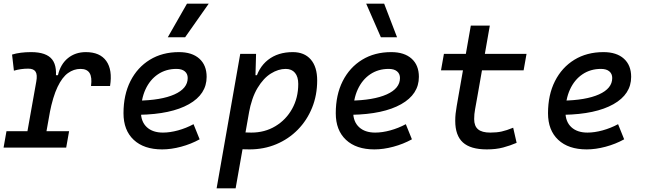

<svg xmlns="http://www.w3.org/2000/svg" viewBox="-27 -815 3563 1060"><path d="M108.4 0 173.3 -364.7Q180.2 -402.3 169.4 -419.2Q158.7 -436 128.9 -436Q87.9 -436 49.8 -424.8L39.6 -513.7Q61.5 -520.5 87.9 -523.9Q114.3 -527.3 144.5 -527.3Q229.5 -527.3 261.2 -486.3Q293 -445.3 276.9 -355L213.4 0ZM-7.3 0 8.8 -90.8H354.5L338.4 0ZM247.1 -190.4 271.5 -399.9H293Q307.1 -460.9 348.1 -494.1Q389.2 -527.3 446.8 -527.3Q524.9 -527.3 559.8 -478.3Q594.7 -429.2 580.6 -340.3H475.6Q481.9 -388.2 467.8 -411.4Q453.6 -434.6 417.5 -434.6Q380.4 -434.6 348.4 -411.6Q316.4 -388.7 290.8 -335.2Q265.1 -281.7 247.1 -190.4Z M872.6 -83Q911.6 -83 956.1 -95.2Q1000.5 -107.4 1041.5 -129.4L1075.2 -45.9Q1027.3 -19.5 972.7 -4.9Q918 9.8 868.2 9.8Q767.6 9.8 711.2 -43Q654.8 -95.7 654.8 -189.9Q654.8 -291.5 693.1 -367.2Q731.4 -442.9 800.3 -485.1Q869.1 -527.3 960.9 -527.3Q1033.2 -527.3 1073.5 -491.2Q1113.8 -455.1 1113.8 -390.6Q1113.8 -294.9 1015.9 -239.7Q918 -184.6 742.7 -181.2L732.4 -259.3Q863.3 -261.2 936.3 -293.9Q1009.3 -326.7 1009.3 -384.3Q1009.3 -407.7 993.2 -421.1Q977.1 -434.6 947.3 -434.6Q889.2 -434.6 845 -404.8Q800.8 -375 776.1 -321.3Q751.5 -267.6 751 -195.8Q751.5 -142.6 783.7 -112.8Q815.9 -83 872.6 -83ZM899.4 -609.4 1005.4 -794.9H1125.5L995.1 -609.4Z M1273.9 224.6H1168.9L1299.3 -517.6H1386.7L1383.3 -395ZM1350.1 9.8Q1314.5 9.8 1279.3 7.1Q1244.1 4.4 1208.5 -0.5L1257.3 -95.2Q1289.1 -83 1360.8 -83Q1434.6 -83 1493.2 -118.2Q1551.8 -153.3 1585.7 -214.1Q1619.6 -274.9 1619.6 -351.6Q1619.6 -391.1 1601.6 -412.8Q1583.5 -434.6 1550.3 -434.6Q1509.8 -434.6 1468.8 -409.2Q1427.7 -383.8 1395 -329.6Q1362.3 -275.4 1346.7 -189.5L1365.7 -399.9H1408.2L1380.4 -362.8Q1397.9 -441.4 1452.6 -484.4Q1507.3 -527.3 1589.4 -527.3Q1653.3 -527.3 1688.7 -486.6Q1724.1 -445.8 1724.1 -371.1Q1724.1 -289.6 1696 -220.2Q1668 -150.9 1617.2 -99.1Q1566.4 -47.4 1498.3 -18.8Q1430.2 9.8 1350.1 9.8Z M2044.4 -83Q2083.5 -83 2127.9 -95.2Q2172.4 -107.4 2213.4 -129.4L2247.1 -45.9Q2199.2 -19.5 2144.5 -4.9Q2089.8 9.8 2040 9.8Q1939.5 9.8 1883.1 -43Q1826.7 -95.7 1826.7 -189.9Q1826.7 -291.5 1865 -367.2Q1903.3 -442.9 1972.2 -485.1Q2041 -527.3 2132.8 -527.3Q2205.1 -527.3 2245.4 -491.2Q2285.6 -455.1 2285.6 -390.6Q2285.6 -294.9 2187.7 -239.7Q2089.8 -184.6 1914.6 -181.2L1904.3 -259.3Q2035.2 -261.2 2108.2 -293.9Q2181.2 -326.7 2181.2 -384.3Q2181.2 -407.7 2165 -421.1Q2148.9 -434.6 2119.1 -434.6Q2061 -434.6 2016.8 -404.8Q1972.7 -375 1948 -321.3Q1923.3 -267.6 1922.9 -195.8Q1923.3 -142.6 1955.6 -112.8Q1987.8 -83 2044.4 -83ZM2075.7 -609.4 1994.6 -794.9H2093.8L2165 -609.4Z M2660.6 9.8Q2570.8 9.8 2528.6 -28.6Q2486.3 -66.9 2486.3 -147.9Q2486.3 -168.5 2488.3 -187.3Q2490.2 -206.1 2494.4 -229.5Q2498.5 -252.9 2504.4 -287.1L2572.3 -673.8H2677.2L2609.4 -287.1Q2601.1 -238.3 2595.9 -211.9Q2590.8 -185.5 2590.8 -157.7Q2590.8 -119.1 2612.3 -101.1Q2633.8 -83 2679.7 -83Q2715.3 -83 2742.2 -88.9Q2769 -94.7 2806.2 -109.9L2825.2 -26.4Q2790 -11.2 2750.7 -0.7Q2711.4 9.8 2660.6 9.8ZM2407.7 -426.8 2423.8 -517.6H2879.9L2863.8 -426.8Z M3216.3 -83Q3255.4 -83 3299.8 -95.2Q3344.2 -107.4 3385.3 -129.4L3418.9 -45.9Q3371.1 -19.5 3316.4 -4.9Q3261.7 9.8 3211.9 9.8Q3111.3 9.8 3054.9 -43Q2998.5 -95.7 2998.5 -189.9Q2998.5 -291.5 3036.9 -367.2Q3075.2 -442.9 3144 -485.1Q3212.9 -527.3 3304.7 -527.3Q3377 -527.3 3417.2 -491.2Q3457.5 -455.1 3457.5 -390.6Q3457.5 -294.9 3359.6 -239.7Q3261.7 -184.6 3086.4 -181.2L3076.2 -259.3Q3207 -261.2 3280 -293.9Q3353 -326.7 3353 -384.3Q3353 -407.7 3336.9 -421.1Q3320.8 -434.6 3291 -434.6Q3232.9 -434.6 3188.7 -404.8Q3144.5 -375 3119.9 -321.3Q3095.2 -267.6 3094.7 -195.8Q3095.2 -142.6 3127.4 -112.8Q3159.7 -83 3216.3 -83Z"/></svg>

Font: Cascadia Code
Style: Italic
Weight: 400
Italic angle: -10°
Designer: Aaron Bell
Foundry: Saja Typeworks
Version: Version 2407.024